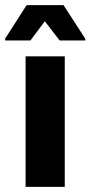

<svg xmlns="http://www.w3.org/2000/svg" viewBox="-48 -730 353 750"><path d="M52 0V-510H205V0ZM-28 -572V-579L56 -710H200L285 -579V-572H185L127 -647L71 -572Z"/></svg>

Font: Saira Semi Condensed
Style: Bold
Weight: 700
Width: 4
Designer: Hector Gatti with collaboration of the Omnibus-Type team
Foundry: Omnibus-Type
Version: Version 1.001; ttfautohint (v1.8)